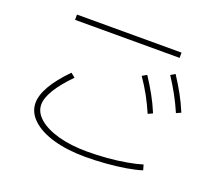

<svg xmlns="http://www.w3.org/2000/svg" viewBox="-123 -892 1246 1094"><g transform="rotate(20 500.0 -345.0)"><path d="M490 28Q380 28 296 4Q212 -20 165 -64Q118 -108 118 -165Q118 -212 151.5 -270Q185 -328 252 -396L278 -375Q216 -312 184 -259.5Q152 -207 152 -167Q152 -120 195 -83Q238 -46 314 -25Q390 -4 490 -4Q547 -4 609 -9Q671 -14 726.5 -24Q782 -34 817 -45L826 -13Q790 -1 733.5 8.5Q677 18 613.5 23Q550 28 490 28ZM168 -686V-718H802V-686ZM740 -324Q718 -375 692.5 -421.5Q667 -468 634 -516L662 -532Q694 -483 720 -436.5Q746 -390 768 -337ZM890 -383Q868 -434 842.5 -480.5Q817 -527 785 -576L812 -592Q844 -543 870 -496Q896 -449 918 -396Z"/></g></svg>

Font: M PLUS 1 ExtraLight
Style: Regular
Weight: 250
Version: Version 1.001